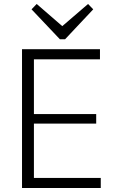

<svg xmlns="http://www.w3.org/2000/svg" viewBox="-20 -948 579 968"><path d="M137 -51H488V0H91V-700H484V-649H137L151 -689V-350L137 -373H465V-325H137L151 -348V-11ZM450 -901 308 -750H282L139 -901L165 -928L307 -805H281L424 -928Z"/></svg>

Font: Pathway Extreme 28pt ExtraLight
Style: Regular
Weight: 250
Designer: Eduardo Rodriguez Tunni
Foundry: Eduardo Rodriguez Tunni
Version: Version 1.001;gftools[0.9.26]